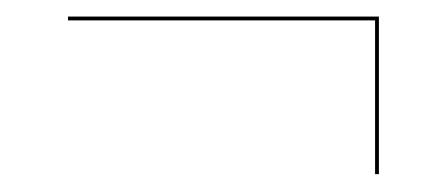

<svg xmlns="http://www.w3.org/2000/svg" viewBox="-20 -408 526 226"><path d="M421.5 -384V-203H426V-388.5H60V-384Z"/></svg>

Font: Bodoni* 36pt
Style: Regular
Weight: 400
Version: Version 2.3